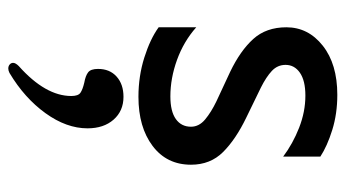

<svg xmlns="http://www.w3.org/2000/svg" viewBox="-210 -312 854 475"><g transform="rotate(90 217.5 -75.0)"><path d="M141 -354Q141 -334 156 -320Q171 -306 197 -293L271 -257Q325 -231 356.5 -199.5Q388 -168 388 -120Q388 -60 341.5 -25Q295 10 220 10Q169 10 123 -4.5Q77 -19 48 -40V-133Q83 -102 128.5 -85.5Q174 -69 219 -69Q256 -69 275 -82.5Q294 -96 294 -120Q294 -140 276 -155Q258 -170 231 -183L158 -217Q106 -242 77 -274Q48 -306 48 -356Q48 -410 93.5 -446Q139 -482 215 -482Q262 -482 302 -469.5Q342 -457 368 -440V-348Q336 -372 296.5 -387.5Q257 -403 217 -403Q180 -403 160.5 -389.5Q141 -376 141 -354ZM298 136Q298 188 260.5 240Q223 292 161 329Q155 332 150 332Q144 332 140 328.5Q136 325 136 320Q136 314 144 306Q218 240 218 176Q218 159 210 153.5Q202 148 185 144Q168 141 159.5 134.5Q151 128 151 110Q151 81 170 64Q189 47 220 47Q255 47 276.5 71.5Q298 96 298 136Z"/></g></svg>

Font: Madhuban
Style: Regular
Weight: 400
Designer: jaikishan Patel
Foundry: MagicType
Version: Version 1.000